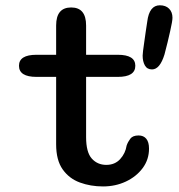

<svg xmlns="http://www.w3.org/2000/svg" viewBox="-20 -678 659 708"><path d="M114.5 -394.5Q50 -394.5 50 -435.5Q50 -476 114.5 -476H414.5Q479 -476 479 -435.5Q479 -394.5 414.5 -394.5ZM297.5 -172.5Q297.5 -116.5 318.5 -93.2Q339.5 -70 372 -70Q403.5 -70 423 -91.2Q442.5 -112.5 447 -141.5Q451.5 -154.5 460.5 -166.5Q469.5 -178.5 491 -178.5Q509.5 -178.5 519.5 -166.2Q529.5 -154 529.5 -130Q529.5 -89.5 506 -58Q482.5 -26.5 444 -8.5Q405.5 9.5 360 9.5Q314 9.5 274.5 -5Q235 -19.5 211 -53.5Q187 -87.5 187 -146V-584Q187 -650.5 242.5 -650.5Q297.5 -650.5 297.5 -584ZM540.5 -422Q522.5 -422 514.2 -436.8Q506 -451.5 506 -473Q506 -477.5 507.5 -490.5Q509 -503.5 511.8 -521.8Q514.5 -540 517.2 -560Q520 -580 523 -598.5Q530.5 -658.5 569.5 -658.5Q591 -658.5 603.5 -646Q616 -633.5 616 -612.5Q616 -606.5 613.8 -593.8Q611.5 -581 607.5 -563Q603.5 -545 598.2 -523Q593 -501 586.5 -477Q569.5 -422 540.5 -422Z"/></svg>

Font: Sono Monospace Medium
Style: Regular
Weight: 500
Designer: Tyler Finck
Foundry: Tyler Finck
Version: Version 2.112